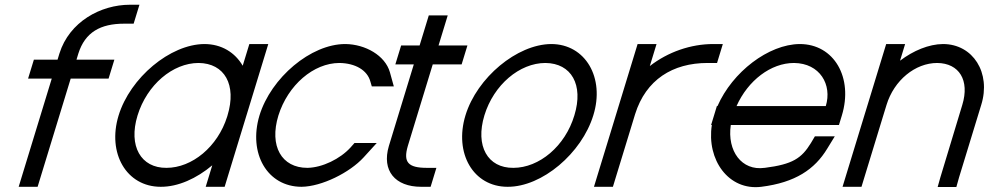

<svg xmlns="http://www.w3.org/2000/svg" viewBox="-20 -769 4176 811"><path d="M529 -749H569L544.5 -669H504.5C404.5 -669 339.5 -633 311 -543L303.1 -517H423.1H463.1L438.6 -437H398.6H278.6L151.1 -20L138.9 20H58.9L71.1 -20L198.6 -437H138.6H98.6L123.1 -517H163.1H223.1L231 -543C273 -677 405 -749 529 -749Z M480.9 -281C529.8 -441 698.9 -582 843.2 -583C915.9 -583 972.8 -547.1 1005.2 -491.3L1021 -543L1033.2 -583H1113.2L1101 -543L1022.1 -284.8L1020.9 -281L941.1 -20L928.9 20H848.9L861.1 -20L876.6 -70.8C810.4 -15.1 731.9 20.5 658.9 20C513.9 20 432.3 -122 480.9 -281ZM560.9 -281C521.5 -152 575 -59 683.3 -60C791 -60 899.5 -148.8 939.5 -276.3L940.9 -281C980.7 -411 928.5 -502 818.8 -503C709.8 -503 600.7 -411 560.9 -281Z M1626.9 -464 1643.5 -404H1550.5L1544.6 -424C1531.6 -473 1480.5 -502 1413.8 -503C1304.8 -503 1196.3 -410 1155.9 -281C1116.5 -152 1169.3 -60 1278.3 -60C1341.6 -61 1417 -98 1460.6 -146L1477.4 -165H1571.4L1515.8 -104C1457.2 -40 1339.2 19 1253.9 20C1108.9 20 1028 -121 1075.9 -281C1124.8 -441 1293.2 -583 1438.2 -583H1439.2C1522.9 -582 1606.6 -535 1626.9 -464Z M1807.9 -497 1702.5 -152C1682.7 -84 1703.3 -60 1783.3 -60H1823.3L1798.9 20H1758.9C1648.9 20 1591.7 -48 1622.5 -152L1727.9 -497H1689.9H1649.9L1674.4 -577H1714.4H1752.4L1779 -664L1791.2 -704H1871.2L1859 -664L1832.4 -577H1914.4H1954.4L1929.9 -497H1889.9Z M1946.2 -282C1994.8 -441 2163.9 -582 2308.2 -583C2453.2 -583 2535.5 -440 2486.2 -282C2437.3 -122 2269.6 21 2123.9 20C1978.9 20 1897.3 -122 1946.2 -282ZM2026.2 -282C1986.5 -152 2040 -59 2148.3 -60C2257.3 -60 2367.2 -151 2406.2 -282C2445.7 -411 2393.5 -502 2283.8 -503C2174.8 -503 2065.7 -411 2026.2 -282Z M2724.8 -490C2801.8 -549.8 2897.8 -583 2993.2 -583H3033.2L3008.8 -503H2968.8C2821.4 -503 2708.2 -432.5 2662.7 -286.8L2661.2 -282L2649 -242L2581.1 -20L2568.9 20H2488.9L2501.1 -20L2569 -242L2581.2 -282C2581.6 -283.3 2582 -284.6 2582.4 -285.9L2661 -543L2673.2 -583H2753.2L2741 -543Z M3091.1 -321H3468.1C3495.7 -411 3443.5 -502 3333.8 -503C3236.3 -503 3139.6 -429.5 3091.1 -321ZM2986.8 -241H2983.7L2995.9 -281L3008.1 -321H3010.7C3073.3 -464.5 3226 -582.1 3358.2 -583C3503.2 -583 3584.8 -441 3535.9 -281L3523.7 -241H3483.7H3066.8C3050.7 -130.8 3113.1 -46.6 3209.3 -60H3210.3C3327.9 -75 3365.6 -100 3405.4 -165L3422 -193H3506L3474.1 -141C3421.5 -54 3339.4 2 3195.9 20C3057.5 37.4 2963.9 -94.1 2986.8 -241Z M3781.7 -512.6C3838.2 -555.4 3903.5 -582.5 3963.2 -583C4090.2 -583 4166.9 -461 4124.7 -326L4031.1 -20L4019.6 21H3940.6L3951.8 -19L4044.7 -326C4076.5 -430 4031.5 -502 3938.8 -503C3845.8 -503 3756.5 -430 3724.7 -326L3712.4 -286L3631.1 -20L3618.9 20H3538.9L3551.1 -20L3632.4 -286L3644.7 -326L3711 -543L3723.2 -583H3803.2L3791 -543Z"/></svg>

Font: Nordica Plus
Style: NordicaClassicLightObl
Weight: 300
Version: Version 1.01